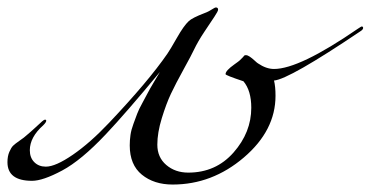

<svg xmlns="http://www.w3.org/2000/svg" viewBox="-24 -481 994 515"><path d="M496 -347Q490 -334 468.5 -295Q447 -256 434.5 -229.5Q422 -203 410 -164Q398 -125 398 -93Q398 -59 422 -38.5Q446 -18 481 -18Q555 -18 602.5 -72Q650 -126 650 -192Q650 -238 629 -263Q581 -279 581 -282Q581 -287 587 -293.5Q593 -300 605 -308.5Q617 -317 619 -319Q622 -322 624.5 -324.5Q627 -327 628 -328Q629 -329 630 -330.5Q631 -332 632 -332.5Q633 -333 633.5 -333Q634 -333 636 -333Q640 -333 646 -329Q652 -325 659 -318.5Q666 -312 668 -311Q690 -296 711 -296Q779 -296 936 -404Q945 -410 946 -410Q950 -410 950 -406Q950 -402 944 -398Q751 -268 711 -265Q715 -249 715 -224Q715 -131 630 -58.5Q545 14 439 14Q389 14 356.5 -12.5Q324 -39 324 -91Q324 -105 326 -119Q328 -133 334 -149Q340 -165 344 -176Q348 -187 358.5 -206Q369 -225 373 -233Q377 -241 389.5 -262Q402 -283 405 -288Q313 -177 260 -121Q194 -51 142.5 -23.5Q91 4 62 4Q-4 4 -4 -46Q-4 -62 1 -73.5Q6 -85 11 -90Q16 -95 29 -104Q42 -113 46 -117Q58 -127 71 -139Q84 -151 89 -155.5Q94 -160 97 -160Q100 -160 100 -157Q100 -153 92 -145Q56 -113 56 -78Q56 -58 68 -46Q80 -34 99 -34Q125 -34 171.5 -66Q218 -98 269 -152Q374 -263 425 -337Q432 -347 450.5 -379.5Q469 -412 482 -424Q491 -433 525 -446Q531 -448 538 -452Q545 -456 549 -458.5Q553 -461 555 -461Q561 -461 561 -455Q561 -451 551 -436Q541 -421 524 -395.5Q507 -370 496 -347Z"/></svg>

Font: Miama Nueva
Style: Medium
Weight: 400
Italic angle: -28°
Version: Version 1.0